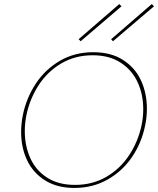

<svg xmlns="http://www.w3.org/2000/svg" viewBox="-20 -920 778 945"><path d="M84 -270Q84 -313 93 -356Q110 -438 156 -508Q202 -578 274.5 -620.5Q347 -663 439 -663Q526 -663 585.5 -625Q645 -587 674 -524Q703 -461 703 -385Q703 -343 694 -301Q677 -217 630 -147.5Q583 -78 510 -36.5Q437 5 346 5Q261 5 202 -32Q143 -69 113.5 -131Q84 -193 84 -270ZM676 -300Q685 -341 685 -382Q685 -455 657.5 -515Q630 -575 574 -611.5Q518 -648 436 -648Q350 -648 282 -608Q214 -568 171 -502Q128 -436 111 -358Q102 -316 102 -275Q102 -202 129 -142Q156 -82 211.5 -46Q267 -10 349 -10Q436 -10 504 -50Q572 -90 615.5 -156Q659 -222 676 -300ZM367 -727 567 -900 578 -889 377 -717ZM527 -727 727 -900 738 -889 536 -717Z"/></svg>

Font: Ysabeau Thin
Style: Italic
Weight: 200
Italic angle: -12°
Designer: Christian Thalmann (Catharsis Fonts)
Version: Version 0.003